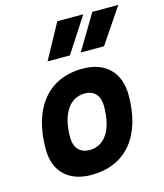

<svg xmlns="http://www.w3.org/2000/svg" viewBox="-118 -884 839 982"><g transform="rotate(-15 301.0 -392.5)"><path d="M245.1 9.8C426.3 9.8 533.2 -118.2 533.2 -335C533.2 -456.1 461.4 -527.3 339.8 -527.3C158.7 -527.3 51.8 -397.5 51.8 -177.7C51.8 -60.1 123.5 9.8 245.1 9.8ZM268.6 -115.7C217.8 -115.7 188 -148.4 188 -203.6C188 -328.1 236.8 -401.9 318.8 -401.9C368.2 -401.9 397 -369.1 397 -314C397 -189.5 349.1 -115.7 268.6 -115.7ZM353 -609.4H476.1L601.6 -794.9H463.9ZM177.2 -609.4H295.4L416 -794.9H278.3Z"/></g></svg>

Font: Cascadia Mono PL
Style: Bold Italic
Weight: 700
Italic angle: -10°
Monospace: yes
Designer: Aaron Bell
Foundry: Saja Typeworks
Version: Version 2404.023